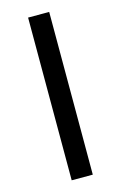

<svg xmlns="http://www.w3.org/2000/svg" viewBox="-110 -743 497 791"><g transform="rotate(-15 139.0 -347.0)"><path d="M94 0V-694H184V0Z"/></g></svg>

Font: CMU Sans Serif
Style: Medium
Weight: 500
Version: Version 0.7.0